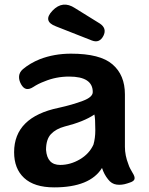

<svg xmlns="http://www.w3.org/2000/svg" viewBox="-20 -799 642 830"><path d="M214 11Q128 11 84 -30Q41 -70 41 -141Q41 -293 234 -333Q293 -346 338 -363Q381 -379 381 -401Q381 -468 279 -468Q222 -468 172 -447Q145 -437 124 -423Q107 -412 94 -414.5Q81 -417 71 -435Q61 -453 62.5 -470Q64 -487 79 -500Q110 -526 152 -543Q214 -567 287 -567Q413 -567 466 -521Q520 -475 520 -391V-164Q520 -127 535 -89Q538 -79 543 -70Q548 -61 553 -52Q564 -35 561.5 -25Q559 -15 539 -9L530 -6Q506 2 484 -1Q462 -4 447 -24Q430 -45 421 -73Q369 11 214 11ZM240 -86Q284 -86 325 -110Q366 -134 384 -174Q392 -202 392 -236Q392 -289 388 -304Q343 -273 259 -252Q222 -242 200.5 -219.5Q179 -197 179 -151Q184 -86 240 -86ZM222 -685Q163 -707 207 -753Q251 -799 304 -764L412 -697Q443 -676 427 -644Q410 -611 377 -624Z"/></svg>

Font: MaokenZhuyuanTi
Style: Regular
Weight: 400
Designer: Fontworks Inc & LongZhuTi team: ZERO子、时光羊、荆南、频凡、刘鹏、Little White Dog、帆影Magmeta、奈白不弍、白日月球、ChaoTawei、雨三（排名不分先后）
Version: Version 1.000; 20230222